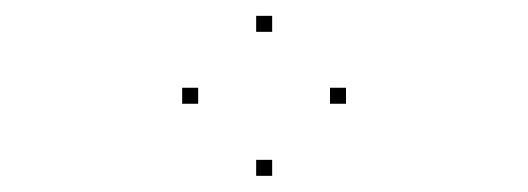

<svg xmlns="http://www.w3.org/2000/svg" viewBox="-20 -447 660 240"><path d="M412.5 -317.3V-337.3H392.5V-317.3ZM320.2 -407.2V-427.2H300.2V-407.2ZM227.7 -317.3V-337.3H207.7V-317.3ZM320.2 -227.2V-247.2H300.2V-227.2Z"/></svg>

Font: Monaspace Argon Dots Var
Style: Regular
Weight: 400
Designer: Riley Cran and the Lettermatic Team
Version: Version 1.100 (Monaspace Argon Dots)